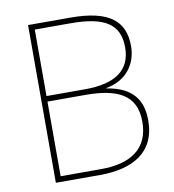

<svg xmlns="http://www.w3.org/2000/svg" viewBox="-81 -851 774 856"><g transform="rotate(-10 306.5 -423.0)"><path d="M294 -780H103V-66H303C449 -66 557 -122 557 -269C557 -359 516 -423 398 -441V-443C490 -459 539 -527 539 -608C539 -723 469 -780 294 -780ZM303 -454H129V-755H291C446 -755 512 -712 512 -607C512 -506 444 -454 303 -454ZM129 -429H300C443 -429 530 -391 530 -268C530 -145 447 -91 311 -91H129Z"/></g></svg>

Font: Noto Sans Malayalam UI Thin
Style: Regular
Weight: 100
Designer: Jelle Bosma - Monotype Design Team
Foundry: Monotype Imaging Inc.
Version: Version 2.104